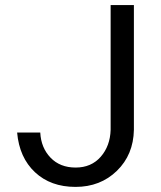

<svg xmlns="http://www.w3.org/2000/svg" viewBox="-20 -731 640 761"><path d="M418.5 -710.9H510.7V-216.3Q508.8 -117.7 443.4 -54Q377.9 9.8 279.3 9.8Q180.7 9.8 118.7 -48.3Q56.6 -106.4 47.9 -205.6H139.6Q142.6 -145.5 180.2 -106.2Q217.8 -66.9 279.8 -66.9Q341.8 -66.9 379.2 -109.6Q416.5 -152.3 418.5 -216.3Z"/></svg>

Font: RobotoMono-Regular
Style: Regular
Weight: 400
Designer: Google
Version: Version 2.000985; 2015; ttfautohint (v1.3)